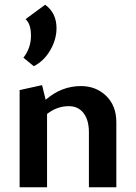

<svg xmlns="http://www.w3.org/2000/svg" viewBox="-20 -792 575 812"><path d="M123 -512 79 -548Q111 -589 111 -641Q111 -691 88 -711L171 -772Q219 -737 219 -673Q219 -625 192.5 -579.5Q166 -534 123 -512ZM322 -428Q386 -428 429 -386.5Q472 -345 472 -275V0H356V-233Q356 -284 333.5 -313.5Q311 -343 271 -343Q221 -343 179 -310V0H63V-411L158 -432L173 -370Q240 -428 322 -428Z"/></svg>

Font: EauTest
Style: Bold
Weight: 700
Designer: Christian Thalmann (Catharsis Fonts)
Version: Version 0.001;PS 000.001;hotconv 1.0.88;makeotf.lib2.5.64775